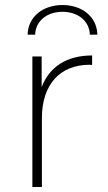

<svg xmlns="http://www.w3.org/2000/svg" viewBox="-20 -745 429 765"><path d="M147 -275C147 -407 218 -487 337 -487C340 -487 344 -486 347 -486V-524C246 -524 177 -479 146 -398V-520H109V0H147ZM120 -607C122 -663 169 -698 229 -698C289 -698 336 -663 338 -607H368C366 -680 305 -725 229 -725C153 -725 92 -680 90 -607Z"/></svg>

Font: Montserrat-Alt1 ExtLt
Style: Regular
Weight: 200
Designer: Differentunic
Foundry: Differentunic
Version: Version 7.222